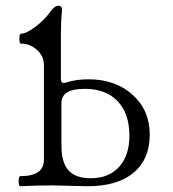

<svg xmlns="http://www.w3.org/2000/svg" viewBox="-20 -645 602 668"><path d="M50.8 2.9Q44.9 2.9 44.9 -14.6Q44.9 -32.2 50.8 -32.2Q132.8 -32.2 132.8 -88.9V-418Q132.8 -450.2 108.4 -471.7Q84 -493.2 53.2 -493.2Q47.4 -493.2 47.4 -510.5Q47.4 -527.8 53.2 -527.8Q71.8 -527.8 104 -552.5Q136.2 -577.1 157.2 -606.9Q169.9 -625 184.1 -625Q195.8 -625 195.8 -609.9Q191.9 -571.3 191.9 -528.8V-372.1Q191.9 -360.8 196 -357.9Q200.2 -355 210 -357.9Q244.1 -369.1 288.1 -369.1Q381.8 -369.1 441.4 -315.2Q501 -261.2 501 -176.8Q501 -91.3 444.8 -44.2Q388.7 2.9 285.2 2.9Q264.6 2.9 224.1 1.5Q183.6 0 163.1 0Q107.9 0 50.8 2.9ZM295.9 -24.9Q358.9 -24.9 394.5 -64.5Q430.2 -104 430.2 -172.9Q430.2 -250 389.2 -293Q348.1 -335.9 274.9 -335.9Q193.8 -335.9 193.8 -287.1V-138.2Q193.8 -79.6 218.3 -52.2Q242.7 -24.9 295.9 -24.9Z"/></svg>

Font: Junicode SmCond Light
Style: Regular
Weight: 300
Width: 4
Designer: Peter S. Baker
Version: Version 2.206